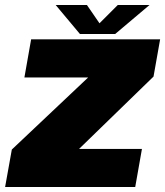

<svg xmlns="http://www.w3.org/2000/svg" viewBox="-38 -751 662 771"><path d="M-17.5 0H505L532 -153H280L280.5 -154L578.5 -443.5L605 -593H87L60 -440H316L315.5 -439.5L9.5 -150.5ZM283 -614.5H424.5L562.5 -731H435L361.5 -657.5L311 -731H185.5Z"/></svg>

Font: Anybody Black
Style: Italic
Weight: 900
Italic angle: -10°
Designer: Tyler Finck
Foundry: Etcetera Type Company
Version: Version 1.113;gftools[0.9.25]